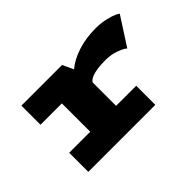

<svg xmlns="http://www.w3.org/2000/svg" viewBox="-85 -766 1020 1020"><g transform="rotate(-45 425.0 -256.0)"><path d="M463.5 -143.5H614.5V0H111V-143.5H269V-356.5H108.5V-500H414L442.5 -438.5Q483.5 -473 544.5 -492.5Q605.5 -512 678.5 -512Q716.5 -512 751 -504Q785.5 -496 801.5 -488.5Q817.5 -481 823.5 -476L721 -317Q709.5 -328.5 674 -342Q638.5 -355.5 598 -355.5Q487 -355.5 463.5 -320.5Z"/></g></svg>

Font: League Mono Wide ExtraBold
Style: Regular
Weight: 800
Width: 8
Designer: Tyler Finck
Foundry: The League of Moveable Type / Tyler Finck
Version: Version 2.210